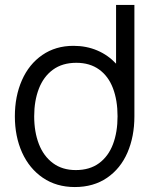

<svg xmlns="http://www.w3.org/2000/svg" viewBox="-20 -740 632 775"><path d="M448.5 -720H522.5V-270.5Q522.5 -189 494.5 -124.2Q466.5 -59.5 412 -22.2Q357.5 15 282 15Q208 15 153.2 -22.2Q98.5 -59.5 69.2 -124.2Q40 -189 40 -270.5Q40 -351.5 68.5 -416.2Q97 -481 150.8 -518Q204.5 -555 276.5 -555Q329 -555 372.8 -536.2Q416.5 -517.5 448.5 -483ZM454.5 -270.5Q454.5 -335 436 -383.8Q417.5 -432.5 380 -459.5Q342.5 -486.5 288 -486.5Q231.5 -486.5 193.5 -458.5Q155.5 -430.5 136.8 -381.8Q118 -333 118 -270.5Q118 -207.5 137 -158.5Q156 -109.5 193.8 -81.5Q231.5 -53.5 286 -53.5Q342 -53.5 379.8 -81.2Q417.5 -109 436 -157.8Q454.5 -206.5 454.5 -270.5Z"/></svg>

Font: CCSD_manrope
Style: Regular
Weight: 400
Designer: Mikhail Sharanda
Foundry: Mikhail Sharanda
Version: Version 4.503